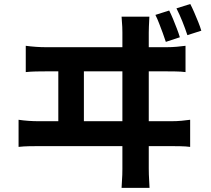

<svg xmlns="http://www.w3.org/2000/svg" viewBox="-20 -868 1040 945"><path d="M812.7 -816.2Q822.4 -797.1 832.1 -773.6Q841.8 -750 850.6 -727Q859.5 -704 865.2 -684.6L796.2 -661.9Q789.2 -683.7 780.8 -706.3Q772.4 -728.9 763.6 -751.7Q754.9 -774.6 744.9 -794.7ZM916.5 -848.3Q926.5 -829 936.5 -805.7Q946.6 -782.3 955.8 -759.5Q965.1 -736.6 970.8 -716.9L902.3 -695Q891.7 -727.4 877.7 -762.2Q863.7 -797 848.5 -826.9ZM715.2 -785.9Q713.5 -755.4 712.9 -736.9Q712.2 -718.4 712.2 -708.1Q712.2 -700.7 712.2 -662.6Q712.2 -624.4 712.2 -565.8Q712.2 -507.1 712.2 -438.7Q712.2 -370.3 712.2 -302.2Q712.2 -234 712.2 -176.4Q712.2 -118.7 712.2 -81.3Q712.2 -44 712.2 -38.3Q712.2 -31.9 712.7 -8.7Q713.2 14.5 716 56.7H578.4Q581.4 15.1 581.9 -7.1Q582.4 -29.3 582.4 -36.3Q582.4 -42 582.4 -79.4Q582.4 -116.9 582.4 -175.7Q582.4 -234.6 582.4 -303.9Q582.4 -373.2 582.4 -442.1Q582.4 -511 582.4 -569.7Q582.4 -628.3 582.4 -665.7Q582.4 -703.1 582.4 -708.1Q582.4 -719.1 581.8 -735.5Q581.2 -752 578.4 -785.9ZM267 -240.5V-572.8H392.9V-240.5ZM71.4 -278.5Q95.5 -274.9 121.1 -273.1Q146.8 -271.4 169.7 -271.4H822.9Q849.7 -271.4 873.3 -273.6Q896.9 -275.9 915.9 -278.5V-145Q894.6 -147.8 867.5 -148.3Q840.3 -148.8 822.9 -148.8H169.7Q147.6 -148.8 122 -148.3Q96.5 -147.8 71.4 -145ZM106.8 -642.6Q130.7 -639.3 156.5 -637.5Q182.2 -635.7 205.9 -635.7H799.8Q826.8 -635.7 850 -637.9Q873.3 -640 893.1 -642.6V-513.2Q871.7 -516 844.2 -516.4Q816.7 -516.8 799.8 -516.8H205.9Q183 -516.8 157.4 -516.3Q131.7 -515.8 106.8 -513.2Z"/></svg>

Font: Noto Sans JP
Style: Regular
Weight: 100
Designer: Ryoko NISHIZUKA 西塚涼子 (kana, bopomofo & ideographs); Paul D. Hunt (Latin, Greek & Cyrillic); Sandoll Communications 산돌커뮤니
Foundry: Adobe
Version: Version 2.004;hotconv 1.0.118;makeotfexe 2.5.65603